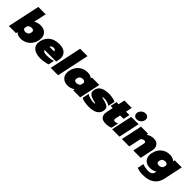

<svg xmlns="http://www.w3.org/2000/svg" viewBox="306 -2329 4135 4135"><g transform="rotate(45 2374.0 -261.0)"><path d="M206 -40 198 0H-19L138 -739H363L301 -450Q329 -470 370.5 -482.5Q412 -495 454 -495Q553 -495 608 -443.5Q663 -392 663 -304Q663 -272 656 -240Q640 -164 596 -106Q552 -48 487.5 -16.5Q423 15 345 15Q302 15 264.5 0Q227 -15 206 -40ZM422 -239Q425 -254 425 -266Q425 -294 408 -307.5Q391 -321 355 -321Q329 -321 304.5 -309Q280 -297 264 -276L249 -204Q256 -183 275 -171Q294 -159 320 -159Q360 -159 387 -179Q414 -199 422 -239Z M679 -183Q679 -210 685 -238Q711 -358 797.5 -426.5Q884 -495 1029 -495Q1143 -495 1203 -442.5Q1263 -390 1263 -303Q1263 -279 1256 -244L1243 -179H887Q896 -153 922 -140Q948 -127 1006 -127Q1053 -127 1106.5 -134.5Q1160 -142 1199 -156L1170 -21Q1127 -5 1066.5 5Q1006 15 944 15Q823 15 751 -37Q679 -89 679 -183ZM1057 -302Q1056 -325 1041 -338.5Q1026 -352 994 -352Q935 -352 913 -302Z M1412 -739H1637L1480 0H1255Z M1574 -177Q1574 -209 1581 -240Q1606 -356 1687.5 -425.5Q1769 -495 1891 -495Q1933 -495 1968 -482.5Q2003 -470 2024 -450L2031 -480H2256L2154 0H1937L1945 -40Q1913 -15 1869 0Q1825 15 1782 15Q1687 15 1630.5 -37Q1574 -89 1574 -177ZM1972 -204 1987 -276Q1980 -297 1961 -309Q1942 -321 1916 -321Q1876 -321 1849 -300Q1822 -279 1813 -239Q1810 -224 1810 -212Q1810 -185 1827 -172Q1844 -159 1881 -159Q1907 -159 1931.5 -171Q1956 -183 1972 -204Z M2197 -28 2230 -180Q2266 -156 2323.5 -139Q2381 -122 2429 -122Q2453 -122 2464 -124Q2475 -126 2475 -134Q2475 -138 2467.5 -141Q2460 -144 2443 -147Q2408 -154 2384 -162Q2312 -185 2280.5 -213.5Q2249 -242 2249 -289Q2249 -305 2254 -330Q2271 -414 2346 -454.5Q2421 -495 2537 -495Q2591 -495 2654 -483Q2717 -471 2744 -452L2711 -300Q2685 -321 2633.5 -336.5Q2582 -352 2539 -352Q2519 -352 2505.5 -349Q2492 -346 2491 -341Q2490 -335 2502 -330.5Q2514 -326 2540 -321L2584 -310Q2658 -289 2688 -262.5Q2718 -236 2718 -193Q2718 -172 2712 -145Q2696 -70 2625.5 -27.5Q2555 15 2426 15Q2363 15 2298 4Q2233 -7 2197 -28Z M2774 -128Q2774 -150 2781 -187L2812 -332H2747L2779 -480H2844L2874 -624H3099L3069 -480H3173L3141 -332H3037L3013 -220Q3010 -205 3010 -195Q3010 -176 3020.5 -167.5Q3031 -159 3053 -159Q3090 -159 3129 -180L3093 -14Q3060 1 3024 8Q2988 15 2936 15Q2855 15 2814.5 -23Q2774 -61 2774 -128Z M3253 -612Q3253 -649 3273 -681.5Q3293 -714 3326 -733Q3359 -752 3396 -752Q3438 -752 3464.5 -726.5Q3491 -701 3491 -662Q3491 -650 3488 -638Q3478 -589 3437.5 -556.5Q3397 -524 3348 -524Q3305 -524 3279 -548.5Q3253 -573 3253 -612ZM3227 -480H3452L3350 0H3125Z M3525 -480H3742L3733 -440Q3768 -466 3811.5 -480.5Q3855 -495 3899 -495Q3981 -495 4022.5 -452Q4064 -409 4064 -343Q4064 -322 4059 -297L3996 0H3771L3827 -264Q3829 -280 3829 -285Q3829 -321 3790 -321Q3740 -321 3706 -276L3648 0H3423Z M4103 196 4133 53Q4206 87 4310 87Q4420 87 4440 -3L4446 -30Q4418 -10 4376.5 2.5Q4335 15 4293 15Q4196 15 4140.5 -37Q4085 -89 4085 -176Q4085 -209 4092 -240Q4117 -358 4197.5 -426.5Q4278 -495 4402 -495Q4445 -495 4482.5 -480Q4520 -465 4541 -440L4550 -480H4767L4673 -38Q4646 89 4549 159.5Q4452 230 4280 230Q4232 230 4184 221Q4136 212 4103 196ZM4483 -204 4498 -276Q4491 -297 4472 -309Q4453 -321 4427 -321Q4387 -321 4360 -301Q4333 -281 4325 -241Q4321 -219 4321 -211Q4321 -184 4338 -171.5Q4355 -159 4392 -159Q4418 -159 4442.5 -171Q4467 -183 4483 -204Z"/></g></svg>

Font: Prompt Black
Style: Italic
Weight: 900
Italic angle: -12°
Designer: Katatrad Team
Foundry: CadsonDemak
Version: Version 1.001